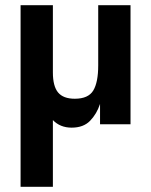

<svg xmlns="http://www.w3.org/2000/svg" viewBox="-20 -477 580 737"><path d="M59 -457H183V-199Q183 -146 203 -122Q223 -98 267 -98Q319 -98 338 -129.5Q357 -161 357 -226V-457H481V0H364V-78Q351 -39 325.5 -13Q300 13 255 13Q211 13 183 -16V240H59Z"/></svg>

Font: Tilda Sans Bold
Style: Regular
Weight: 700
Designer: ParaType Ltd
Foundry: ParaType Ltd
Version: Version 1.009